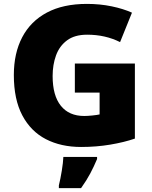

<svg xmlns="http://www.w3.org/2000/svg" viewBox="-20 -744 780 985"><path d="M364 -418H672V-33Q617 -14 545.5 -2Q474 10 396 10Q293 10 215.5 -30Q138 -70 94.5 -152Q51 -234 51 -359Q51 -471 94 -553Q137 -635 220.5 -679.5Q304 -724 426 -724Q493 -724 553 -711.5Q613 -699 657 -679L596 -528Q558 -547 516 -556.5Q474 -566 427 -566Q363 -566 324 -537Q285 -508 267.5 -460Q250 -412 250 -354Q250 -254 292 -201.5Q334 -149 412 -149Q429 -149 453.5 -151.5Q478 -154 491 -157V-269H364ZM478 72Q461 112 443 146Q425 180 396 221H282V207Q290 175 297 132Q304 89 305 61H478Z"/></svg>

Font: Noto Sans Lao Black
Style: Regular
Weight: 900
Designer: Monotype Design Team
Foundry: Monotype Imaging Inc.
Version: Version 2.003; ttfautohint (v1.8.4.7-5d5b)